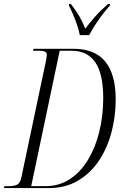

<svg xmlns="http://www.w3.org/2000/svg" viewBox="-43 -964 629 984"><path d="M-23 0 -20 -10H3Q30 -10 45.5 -18Q61 -26 67 -57L194 -659Q197 -677 197 -683Q197 -695 186.5 -699.5Q176 -704 158 -704H126L129 -714H333Q443 -714 496.5 -648.5Q550 -583 550 -454Q550 -368 528.5 -286.5Q507 -205 464 -140.5Q421 -76 356.5 -38Q292 0 207 0ZM191 -10Q260 -10 315 -46Q370 -82 408 -145Q446 -208 466 -289.5Q486 -371 486 -461Q486 -585 445.5 -644.5Q405 -704 323 -704H263L117 -10ZM366 -784Q362 -807 352.5 -835Q343 -863 331.5 -890Q320 -917 310 -936L311 -944H320Q348 -908 364.5 -879Q381 -850 394 -817Q415 -845 443 -877Q471 -909 511 -944H521L520 -936Q486 -897 459.5 -858.5Q433 -820 414 -784Z"/></svg>

Font: Noto Serif Display ExtraCondensed Light
Style: Italic
Weight: 300
Width: 2
Italic angle: -12°
Designer: Monotype Design Team
Foundry: Monotype Imaging Inc.
Version: Version 2.009